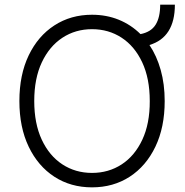

<svg xmlns="http://www.w3.org/2000/svg" viewBox="-20 -801 801 831"><path d="M673.3 -780.9H736.9Q736.9 -639.2 626.8 -606.2Q658.4 -559.3 675.6 -498Q692.8 -436.8 692.8 -363.6Q692.8 -250 652.5 -166Q612.2 -82 541.2 -36Q470.2 9.9 378.2 9.9Q286.2 9.9 215.4 -36Q144.5 -82 104.2 -166Q63.9 -250 63.9 -363.6Q63.9 -477.3 104.2 -561.3Q144.5 -645.2 215.6 -691.2Q286.6 -737.2 378.2 -737.2Q440.7 -737.2 494 -715.6Q547.2 -693.9 588.1 -653.4Q633.5 -662.3 653.4 -693.9Q673.3 -725.5 673.3 -780.9ZM628.2 -363.6Q628.2 -461.6 595.5 -531.2Q562.9 -600.9 506.4 -637.8Q449.9 -674.7 378.2 -674.7Q306.8 -674.7 250.4 -637.8Q193.9 -600.9 161 -531.2Q128.2 -461.6 128.2 -363.6Q128.2 -266.3 160.7 -196.6Q193.2 -126.8 249.8 -89.7Q306.5 -52.6 378.2 -52.6Q449.9 -52.6 506.6 -89.5Q563.2 -126.4 595.9 -196.2Q628.6 -266 628.2 -363.6Z"/></svg>

Font: Inter Zeller Light
Style: Regular
Weight: 300
Designer: Rasmus Andersson; Joe Bland
Foundry: zeller
Version: Version 3.015;git-dec3a8cb1